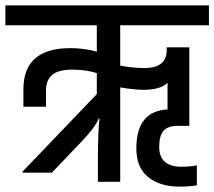

<svg xmlns="http://www.w3.org/2000/svg" viewBox="-49 -676 797 714"><path d="M728 -582H398V-432Q444 -423 488 -423Q571 -423 571 -490V-500H655V-208H612Q575 -208 559 -189.5Q543 -171 543 -130Q543 -56 626 -56Q656 -56 683 -61V13Q656 18 618 18Q546 18 502 -17.5Q458 -53 458 -124Q458 -263 574 -269V-368Q547 -342 486 -342Q450 -342 398 -351V0H315V-74Q315 -187 321 -235H318Q305 -202 250 -145L144 -34H36L35 -38L311 -326V-404Q272 -417 220 -417Q168 -417 145 -397.5Q122 -378 122 -339V-279H38V-344Q38 -497 213 -497Q264 -497 311 -484V-582H-29V-656H728Z"/></svg>

Font: Khand Medium
Style: Regular
Weight: 500
Designer: Devanagari: Sanchit Sawaria, Jyotish Sonowal; Latin: Satya Rajpurohit
Foundry: Indian Type Foundry
Version: Version 1.100;PS 1.0;hotconv 1.0.78;makeotf.lib2.5.61930; tt